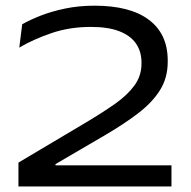

<svg xmlns="http://www.w3.org/2000/svg" viewBox="-20 -672 690 692"><path d="M46.5 0V-86L290.5 -231Q348.5 -265.5 393.5 -297Q438.5 -328.5 464.2 -363.5Q490 -398.5 490 -443V-446Q490 -486.5 470 -515.2Q450 -544 409.8 -559.5Q369.5 -575 307.5 -575Q230 -575 164.2 -552.2Q98.5 -529.5 49.5 -500.5L60 -584.5Q88 -600.5 127 -615.8Q166 -631 214.8 -641.2Q263.5 -651.5 321 -651.5Q449 -651.5 516.8 -600.5Q584.5 -549.5 584.5 -454V-449Q584.5 -392 557.2 -348Q530 -304 479.8 -265.2Q429.5 -226.5 360.5 -186L180 -80.5V-59L142 -76H598V0Z"/></svg>

Font: Anek Latin Expanded
Style: Regular
Weight: 400
Width: 7
Designer: Yesha Goshar
Foundry: Ek Type
Version: Version 1.003